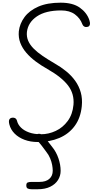

<svg xmlns="http://www.w3.org/2000/svg" viewBox="-20 -1024 675 1398"><path d="M254 10Q202 10 158.5 -6.2Q115 -22.5 86.2 -51.5Q57.5 -80.5 48 -118.5Q45 -130.5 45 -140Q45 -149.5 49.2 -156.2Q53.5 -163 62 -165.5Q77 -169.5 88.8 -164.2Q100.5 -159 104.5 -142Q111 -116.5 133 -94.8Q155 -73 191.5 -59.8Q228 -46.5 278.5 -46.5Q334 -46.5 385.8 -70.8Q437.5 -95 473 -143Q508.5 -191 515 -261Q522 -340.5 475.5 -401.5Q429 -462.5 325 -521.5Q279.5 -547 240 -576.5Q200.5 -606 171.5 -639.8Q142.5 -673.5 127.8 -712.2Q113 -751 117 -796Q123.5 -852 158.5 -899.5Q193.5 -947 259 -975.8Q324.5 -1004.5 421.5 -1004.5Q510.5 -1004.5 561.5 -968Q612.5 -931.5 630.5 -878Q637 -859 634.5 -846Q632 -833 620 -829Q606 -825 595.5 -829.8Q585 -834.5 579.5 -848Q563.5 -891.5 525 -919.8Q486.5 -948 425.5 -948Q312.5 -948 248.5 -904.5Q184.5 -861 176 -791.5Q172.5 -757 185.2 -727.2Q198 -697.5 225 -670.2Q252 -643 290.5 -616.8Q329 -590.5 376.5 -563Q422.5 -537 461.2 -505.5Q500 -474 527.5 -435.8Q555 -397.5 568 -351.5Q581 -305.5 575.5 -250.5Q567 -165.5 524.2 -107.2Q481.5 -49 412.2 -19.5Q343 10 254 10ZM210.5 354Q194.5 354 183 349.2Q171.5 344.5 171.5 326Q171.5 308.5 182.2 304.5Q193 300.5 210.5 300.5H268.5Q314 300.5 339 278.5Q364 256.5 364 219Q364 200.5 359.8 177.2Q355.5 154 345.2 129Q335 104 317 81.5Q302.5 62.5 284.8 38.2Q267 14 242 -9Q234.5 -16 236 -25.8Q237.5 -35.5 245 -42.8Q252.5 -50 262 -50Q269 -50 273.2 -49Q277.5 -48 288 -39.5Q307 -23.5 326 2Q345 27.5 360.5 46.5Q389.5 82 405.5 128.8Q421.5 175.5 421.5 220Q421.5 256 402.5 286.5Q383.5 317 346.2 335.5Q309 354 254 354Z"/></svg>

Font: Edu SA Hand Cursive
Style: Regular
Weight: 400
Designer: Tina and Corey Anderson, Eben Sorkin, Mirko Velimirovic
Foundry: Google for Education
Version: Version 2.000